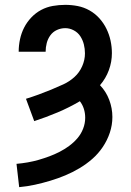

<svg xmlns="http://www.w3.org/2000/svg" viewBox="-20 -763 540 791"><path d="M59 8 48 -88Q71 -90 94 -94Q117 -98 139.5 -104.5Q162 -111 183.5 -119Q205 -127 225.5 -137.5Q246 -148 265 -162Q284 -176 299 -193.5Q314 -211 322.5 -233Q331 -255 331 -278Q331 -297 325.5 -314.5Q320 -332 309 -346Q265 -320 217.5 -300Q170 -280 121 -264L87 -356Q113 -364 139 -373.5Q165 -383 190.5 -393.5Q216 -404 241 -415.5Q266 -427 286.5 -445.5Q307 -464 318.5 -490Q330 -516 330 -543Q330 -562 325.5 -580Q321 -598 311 -613.5Q301 -629 284 -638Q267 -647 249 -647Q231 -647 214.5 -639.5Q198 -632 187.5 -617.5Q177 -603 172.5 -585.5Q168 -568 168 -550H57V-551Q57 -576 62.5 -601.5Q68 -627 79.5 -649.5Q91 -672 109 -691Q127 -710 149.5 -722Q172 -734 197.5 -738.5Q223 -743 249 -743Q275 -743 300.5 -738Q326 -733 349 -720Q372 -707 389.5 -687.5Q407 -668 418.5 -644.5Q430 -621 435.5 -595.5Q441 -570 441 -544Q441 -508 428.5 -474Q416 -440 392 -412Q417 -386 430 -351.5Q443 -317 443 -281Q443 -248 432.5 -216.5Q422 -185 403.5 -157.5Q385 -130 360.5 -108.5Q336 -87 307.5 -70Q279 -53 249 -40.5Q219 -28 187.5 -18.5Q156 -9 124 -2Q92 5 59 8Z"/></svg>

Font: Iosevka Curly
Style: Bold
Weight: 700
Monospace: yes
Designer: Belleve Invis
Foundry: Belleve Invis
Version: Version 22.1.2; ttfautohint (v1.8.4)